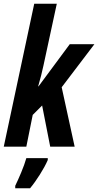

<svg xmlns="http://www.w3.org/2000/svg" viewBox="-27 -780 522 1021"><path d="M-7 0H113L147 -169L197 -219L240 0H370L301 -316L475 -545H344L178 -321H176C188 -362 197 -398 204 -431L275 -760H155ZM54 208V221H133C165 183 208 116 227 71V61H113C101 105 72 171 54 208Z"/></svg>

Font: Noto Sans ExtraCondensed
Style: Bold Italic
Weight: 700
Width: 2
Italic angle: -12°
Designer: Monotype Design Team
Foundry: Monotype Imaging Inc.
Version: Version 2.013